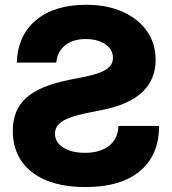

<svg xmlns="http://www.w3.org/2000/svg" viewBox="-20 -759 708 791"><path d="M332 11.7Q190.9 11.7 111.8 -49.8Q32.7 -111.3 32.7 -221.2Q32.7 -305.7 87.9 -355.7Q143.1 -405.8 263.7 -429.7L327.6 -442.4Q390.1 -455.1 417.7 -473.1Q445.3 -491.2 445.3 -521Q445.3 -555.2 413.8 -576.7Q382.3 -598.1 333 -598.1Q280.3 -598.1 248 -572Q215.8 -545.9 211.9 -501H49.3Q52.7 -612.8 128.4 -676Q204.1 -739.3 335 -739.3Q420.4 -739.3 484.9 -710.7Q549.3 -682.1 585.2 -631.1Q621.1 -580.1 621.1 -512.7Q621.1 -351.1 406.2 -307.1L331.5 -292Q266.1 -278.3 236.3 -258.8Q206.5 -239.3 206.5 -208.5Q206.5 -172.9 240.5 -151.1Q274.4 -129.4 330.1 -129.4Q393.1 -129.4 429.7 -158.7Q466.3 -188 467.8 -240.2H635.3Q635.3 -119.6 556.2 -54Q477.1 11.7 332 11.7Z"/></svg>

Font: Inter Display ExtraBold
Style: Regular
Weight: 800
Designer: Rasmus Andersson
Foundry: rsms
Version: Version 4.000;git-a52131595